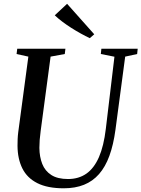

<svg xmlns="http://www.w3.org/2000/svg" viewBox="-20 -1006 763 1036"><path d="M655.5 -700.5 603 -306Q592 -224.5 570.2 -165Q548.5 -105.5 514.5 -66.8Q480.5 -28 433.2 -9Q386 10 324 10Q236.5 10 181.5 -17.8Q126.5 -45.5 100.8 -97Q75 -148.5 74.5 -219Q74.5 -236.5 75.2 -255.2Q76 -274 78.5 -293.5L133 -700.5L69.5 -714.5L73 -743H333L329.5 -714.5L253 -700.5L199.5 -300Q196 -274.5 194.2 -251.5Q192.5 -228.5 192.5 -208Q193 -159.5 208 -121.5Q223 -83.5 256.8 -61.8Q290.5 -40 347 -40Q404.5 -40 446 -69Q487.5 -98 513.8 -158Q540 -218 551 -311L597.5 -700L524 -714.5L527 -743H723L720 -714.5ZM464.5 -800Q441.5 -811 415.2 -825.5Q389 -840 363.2 -856.5Q337.5 -873 314.8 -890.2Q292 -907.5 275.5 -923.5L342 -985.5L488.5 -821Z"/></svg>

Font: Merriweather 96pt Medium
Style: Italic
Weight: 500
Italic angle: -7.8°
Version: Version 2.101